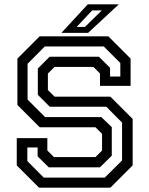

<svg xmlns="http://www.w3.org/2000/svg" viewBox="-20 -868 691 888"><path d="M160.5 0 57.5 -103V-229H199V-172L229.5 -141.5H421.5L452 -172V-249L421.5 -279.5H163.5L60.5 -382.5V-597L163.5 -700H481L584 -597V-471H442.5V-528L412 -558.5H232.5L201.5 -528V-451.5L232.5 -421H490.5L593.5 -318V-103L490.5 0ZM182.5 -46.5H464.5L544.5 -126V-301L471.5 -374.5H210L155 -429.5V-551L209.5 -605.5H437.5L489 -554.5V-514H536.5V-576.5L460 -653H187L107.5 -573V-407.5L188.5 -326.5H448.5L497 -280V-148L442 -94H205.5L154 -145V-186H106.5V-123ZM264 -716 386 -848H529.5L387.5 -716ZM334.5 -743.5H373L451 -820H406.5Z"/></svg>

Font: Tourney Thin Medium
Style: Regular
Weight: 500
Version: Version 1.015